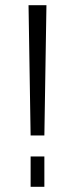

<svg xmlns="http://www.w3.org/2000/svg" viewBox="-20 -720 289 740"><path d="M159 -700 151 -198H98L90 -700ZM151 -117V0H98V-117Z"/></svg>

Font: Pathway Extreme 8pt Thin
Style: Regular
Weight: 100
Designer: Eduardo Rodriguez Tunni
Foundry: Eduardo Rodriguez Tunni
Version: Version 1.000